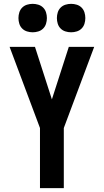

<svg xmlns="http://www.w3.org/2000/svg" viewBox="-20 -979 540 999"><path d="M188 0V-313L30 -735H162L250 -462L338 -735H470L312 -313V0ZM350 -811Q335 -811 320.5 -815.5Q306 -820 295.5 -830.5Q285 -841 280.5 -855.5Q276 -870 276 -885Q276 -900 280.5 -914.5Q285 -929 295.5 -939.5Q306 -950 320.5 -954.5Q335 -959 350 -959Q365 -959 379.5 -954.5Q394 -950 404.5 -939.5Q415 -929 419.5 -914.5Q424 -900 424 -885Q424 -870 419.5 -855.5Q415 -841 404.5 -830.5Q394 -820 379.5 -815.5Q365 -811 350 -811ZM150 -811Q135 -811 120.5 -815.5Q106 -820 95.5 -830.5Q85 -841 80.5 -855.5Q76 -870 76 -885Q76 -900 80.5 -914.5Q85 -929 95.5 -939.5Q106 -950 120.5 -954.5Q135 -959 150 -959Q165 -959 179.5 -954.5Q194 -950 204.5 -939.5Q215 -929 219.5 -914.5Q224 -900 224 -885Q224 -870 219.5 -855.5Q215 -841 204.5 -830.5Q194 -820 179.5 -815.5Q165 -811 150 -811Z"/></svg>

Font: Iosevka Extrabold
Style: Regular
Weight: 800
Monospace: yes
Designer: Belleve Invis
Foundry: Belleve Invis
Version: Version 32.5.0; ttfautohint (v1.8.4)